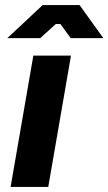

<svg xmlns="http://www.w3.org/2000/svg" viewBox="-20 -740 429 760"><path d="M22 0H171L261 -520H112ZM389 -589 295 -720H149L9 -589H139L201 -645H219L260 -589Z"/></svg>

Font: Fixel Display
Style: Bold Italic
Weight: 700
Italic angle: -10°
Designer: AlfaBravo + MacPaw
Foundry: Kyrylo Tkachov, Marchela Mozhyna, Serhii Makarenko, Maria Weinstein, Zakhar Kryvoshyya
Version: Version 1.210;Glyphs 3.2 (3217)